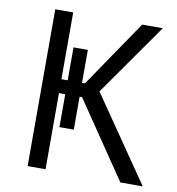

<svg xmlns="http://www.w3.org/2000/svg" viewBox="-79 -772 779 844"><g transform="rotate(10 310.5 -350.0)"><path d="M272 -193V-340H283L514 0H614L354 -378L580 -700H488L285 -402H272V-549H208V-402H180V-700H100V0H180V-340H208V-193Z"/></g></svg>

Font: Fixel Text Regular
Style: Regular
Weight: 400
Width: 4
Designer: AlfaBravo + MacPaw
Foundry: Kyrylo Tkachov, Marchela Mozhyna, Serhii Makarenko, Maria Weinstein, Zakhar Kryvoshyya
Version: Version 1.211